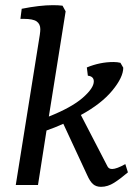

<svg xmlns="http://www.w3.org/2000/svg" viewBox="-20 -716 529 743"><path d="M136 -603Q136 -623 122 -633Q108 -643 72 -643H59L64 -682Q134 -696 185 -696Q206 -696 222 -694L234 -672L169 -265Q257 -300 300 -337.5Q343 -375 343 -401Q343 -411 337 -416.5Q331 -422 320 -423L316 -455Q367 -476 419 -476Q434 -476 446 -473L457 -454Q457 -417 414.5 -365.5Q372 -314 293 -271L396 -72Q401 -62 414 -62Q431 -62 465 -81L475 -49Q447 -25 422 -9Q397 7 371 7Q352 7 340 -3.5Q328 -14 317 -39L225 -237Q192 -222 160 -211L127 0H41L134 -581Q136 -595 136 -603Z"/></svg>

Font: Caladea
Style: Italic
Weight: 400
Italic angle: -9°
Designer: Carolina Giovagnoli and Andres Torresi
Foundry: Carolina Giovagnoli & Andres Torresi
Version: Version 1.001